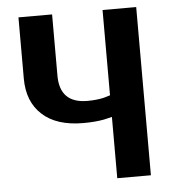

<svg xmlns="http://www.w3.org/2000/svg" viewBox="-51 -748 732 796"><g transform="rotate(-5 315.0 -350.0)"><path d="M405 0V-255L371 -247Q334 -240 285 -240Q174 -240 114.5 -294.5Q55 -349 55 -445V-700H195V-445Q195 -330 310 -330Q348 -330 378 -337Q380 -338 390 -340.5Q400 -343 405 -345V-700H545V0Z"/></g></svg>

Font: Scada
Style: Bold
Weight: 700
Designer: Jovanny Lemonad
Foundry: Jovanny Lemonad
Version: Version 4.100;PS 004.100;hotconv 1.0.88;makeotf.lib2.5.64775